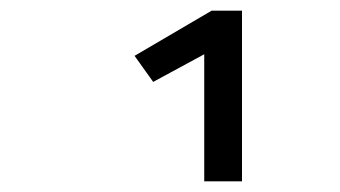

<svg xmlns="http://www.w3.org/2000/svg" viewBox="-20 -656 640 361"><path d="M364 -315V-554L268 -502L233 -551L378 -636H435V-315Z"/></svg>

Font: Fira Mono
Style: Regular
Weight: 400
Designer: Carrois Corporate & Edenspiekermann AG
Foundry: Carrois Corporate GbR & Edenspiekermann AG
Version: Version 3.206;PS 003.206;hotconv 1.0.70;makeotf.lib2.5.58329